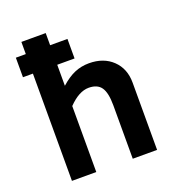

<svg xmlns="http://www.w3.org/2000/svg" viewBox="-135 -866 911 979"><g transform="rotate(-20 320.0 -377.0)"><path d="M551 -365V0H419V-290Q419 -358 398.5 -387.5Q378 -417 331 -417Q278 -417 221 -358V0H89V-582H35V-688H89V-754H221V-688H315V-582H221V-468Q260 -503 296.5 -518.5Q333 -534 375 -534Q454 -534 502.5 -487.5Q551 -441 551 -365Z"/></g></svg>

Font: AmikoBold
Style: Bold
Weight: 700
Designer: Pablo Impallari, Rodrigo Fuenzalida, Andres Torresi
Foundry: Impallari Type
Version: Version 1.000; ttfautohint (v1.3)